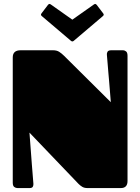

<svg xmlns="http://www.w3.org/2000/svg" viewBox="-20 -957 714 977"><path d="M605 -701.2Q614.3 -701.2 621.6 -695.3Q628.9 -689.5 628.9 -672.9V-36.1Q628.9 0 594.7 0H425.3Q409.2 0 398.7 -6.3Q388.2 -12.7 379.9 -21L129.9 -282.2Q134.3 -218.8 138.7 -165.5Q140.1 -142.6 142.1 -120.1Q144 -97.7 145.5 -78.1Q147 -58.6 148.2 -43.9Q149.4 -29.3 149.9 -22.9Q150.9 -14.6 147.2 -7.3Q143.6 0 130.4 0H68.8Q60.1 0 52.5 -5.6Q44.9 -11.2 44.9 -27.8V-665Q44.9 -701.2 85 -701.2H250Q268.6 -701.2 281 -693.4Q293.5 -685.5 306.2 -672.9L543.9 -437Q539.1 -495.1 535.2 -544.4Q533.2 -565.4 531.5 -586.4Q529.8 -607.4 528.3 -625.7Q526.9 -644 525.6 -657.7Q524.4 -671.4 523.9 -678.2Q522.9 -686 527.1 -693.6Q531.2 -701.2 546.4 -701.2ZM457.5 -934.1Q459.5 -935.1 460.9 -936Q462.4 -937 463.9 -937Q468.3 -937 472.2 -932.1L504.9 -889.2Q507.8 -885.3 507.8 -882.3Q507.8 -878.4 503.4 -875L355 -749Q353.5 -748 352.1 -747.1Q350.6 -746.1 348.1 -746.1Q345.7 -746.1 344.2 -747.1Q342.8 -748 341.3 -749L192.9 -875Q188.5 -878.4 188.5 -882.3Q188.5 -885.3 191.4 -889.2L224.1 -932.1Q226.6 -935.1 228.3 -936Q230 -937 232.4 -937Q233.9 -937 235.4 -936Q236.8 -935.1 238.8 -934.1L348.1 -856.9Z"/></svg>

Font: Fascinate Cyrillic
Style: Regular
Weight: 900
Designer: Denis Ignatov
Foundry: Astigmatic (AOETI)
Version: Version 1.00 November 30, 2018, initial release